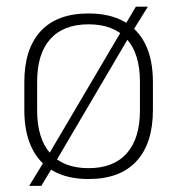

<svg xmlns="http://www.w3.org/2000/svg" viewBox="-20 -540 546 592"><path d="M253 12Q188.5 12 144.2 -12.8Q100 -37.5 77.5 -85.2Q55 -133 55 -201V-286.5Q55 -389.5 105.5 -444Q156 -498.5 253 -498.5Q317.5 -498.5 361.8 -474Q406 -449.5 428.8 -402.5Q451.5 -355.5 451.5 -286.5V-201Q451.5 -98 400.8 -43Q350 12 253 12ZM70 33 118 -45.5 127 -58.5 358 -450.5 364 -460.5 399 -519.5H436L389 -444L380.5 -430.5L150.5 -39.5L143.5 -27L107.5 33ZM253 -21.5Q330 -21.5 370.8 -67.2Q411.5 -113 411.5 -199.5V-288Q411.5 -374 371 -419.5Q330.5 -465 253 -465Q175.5 -465 135 -419.5Q94.5 -374 94.5 -288V-199.5Q94.5 -113 135 -67.2Q175.5 -21.5 253 -21.5Z"/></svg>

Font: Anek Gujarati ExtraLight
Style: Regular
Weight: 250
Version: Version 1.003